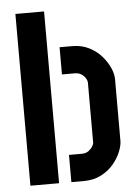

<svg xmlns="http://www.w3.org/2000/svg" viewBox="-52 -753 563 794"><g transform="rotate(-5 229.5 -356.5)"><path d="M212 0V-113H264Q282 -113 293 -121Q304 -129 310 -139Q316 -149 316 -154V-405Q316 -411 310.5 -421Q305 -431 293.5 -439Q282 -447 265 -447H212V-560H264Q304 -560 335 -544Q366 -528 386.5 -504Q407 -480 418 -455Q429 -430 429 -409V-152Q429 -134 419 -108.5Q409 -83 388.5 -58Q368 -33 336.5 -16.5Q305 0 264 0ZM42 0V-713H161V0Z"/></g></svg>

Font: Stick No Bills
Style: Bold
Weight: 700
Version: Version 2.000